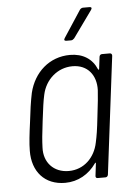

<svg xmlns="http://www.w3.org/2000/svg" viewBox="-52 -739 537 786"><g transform="rotate(-5 217.0 -346.0)"><path d="M346 -700H319C314 -700 309 -697 306 -693L234 -583C229 -576 231 -571 239 -571H259C264 -571 268 -574 272 -578L351 -688C356 -695 354 -700 346 -700ZM369 -494 363 -445C363 -441 360 -440 358 -444C340 -487 302 -512 249 -512C164 -512 100 -454 80 -371C73 -338 67 -296 62 -251C56 -207 51 -166 51 -135C50 -50 100 8 184 8C237 8 282 -18 312 -61C314 -65 316 -64 316 -60L310 -10C309 -4 312 0 318 0H350C356 0 360 -4 361 -10L421 -494C421 -500 418 -504 412 -504H380C374 -504 370 -500 369 -494ZM323 -145C311 -85 266 -39 203 -39C141 -39 101 -83 104 -144C105 -173 107 -196 114 -252C121 -308 124 -332 130 -359C143 -420 193 -465 255 -465C317 -465 352 -420 350 -359C348 -331 346 -307 339 -251C333 -196 329 -172 323 -145Z"/></g></svg>

Font: Barlow Semi Condensed Light
Style: Italic
Weight: 300
Width: 4
Italic angle: -7°
Designer: Jeremy Tribby
Foundry: Tribby Type
Version: Version 1.422;hotconv 1.0.109;makeotfexe 2.5.65596